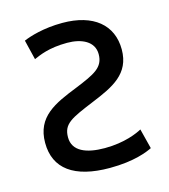

<svg xmlns="http://www.w3.org/2000/svg" viewBox="-88 -606 612 694"><g transform="rotate(-15 217.5 -259.5)"><path d="M240 -58C315 -58 365 -81 381 -90L400 -15C382 -6 331 16 239 16C106 16 36 -35 36 -132C36 -230 109 -261 197 -296C270 -326 306 -342 306 -392C306 -440 260 -461 206 -461C137 -461 100 -443 79 -434L61 -508C84 -518 137 -535 208 -535C324 -535 391 -479 391 -387C391 -295 322 -264 242 -231C153 -194 121 -181 121 -130C121 -78 171 -58 240 -58Z"/></g></svg>

Font: Repo Regular
Style: Regular
Weight: 400
Designer: Stefan Peev
Foundry: Context Ltd
Version: Version 1.502